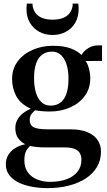

<svg xmlns="http://www.w3.org/2000/svg" viewBox="-20 -776 579 1040"><path d="M237 243Q196 243 156 236Q116 229 83.5 214Q51 199 31.2 174Q11.5 149 11.5 113.5Q11.5 85.5 25 63.2Q38.5 41 62.5 26Q86.5 11 117 5.5Q91 -8 77 -29.5Q63 -51 63 -82.5Q63 -107.5 74.2 -127.5Q85.5 -147.5 104.5 -162.5Q123.5 -177.5 146.5 -187Q91 -213 68.2 -255Q45.5 -297 45.5 -348Q45.5 -404 76.5 -444.5Q107.5 -485 157.8 -506.5Q208 -528 266 -528Q324 -528 361.8 -514.2Q399.5 -500.5 421.5 -478Q433 -499.5 457.5 -514.8Q482 -530 509.5 -530H533L532.5 -446L443 -445.5Q450.5 -437.5 456 -422.8Q461.5 -408 465.2 -389.8Q469 -371.5 469 -352Q469 -296.5 439 -256Q409 -215.5 359.2 -193.8Q309.5 -172 249.5 -172Q229.5 -172 208 -173.8Q186.5 -175.5 170 -178.5Q160 -170.5 150.5 -158.2Q141 -146 141 -126Q141 -97.5 163.2 -86.5Q185.5 -75.5 238 -75.5H362Q416.5 -75.5 453.2 -60.2Q490 -45 508.5 -17.8Q527 9.5 527 45.5Q527 92 505.2 128.5Q483.5 165 444.5 190.5Q405.5 216 352.5 229.5Q299.5 243 237 243ZM250 209Q302.5 209 340.8 194.8Q379 180.5 400 153.8Q421 127 421 90.5Q421 69 412.8 54Q404.5 39 384.2 30.8Q364 22.5 329 22.5H226.5Q200 22.5 178.8 20.2Q157.5 18 143 14.5Q130.5 25 121.2 42.5Q112 60 112 93Q112 132.5 131.2 158.2Q150.5 184 182.2 196.5Q214 209 250 209ZM254 -204Q301.5 -204 326.2 -240.5Q351 -277 351 -350.5Q351 -394 340.5 -426.8Q330 -459.5 310.2 -478Q290.5 -496.5 262 -496.5Q231 -496.5 209.2 -480.8Q187.5 -465 176 -433Q164.5 -401 164.5 -352Q164.5 -309 174.2 -275.5Q184 -242 204 -223Q224 -204 254 -204ZM265 -586.5Q224.5 -586.5 192.8 -603.8Q161 -621 142.2 -652.5Q123.5 -684 123.5 -726Q123.5 -735 124 -742Q124.5 -749 125.5 -756.5H156Q156 -751.5 156.5 -746Q157 -740.5 158.5 -735Q163.5 -715 176.8 -700.2Q190 -685.5 212 -677.5Q234 -669.5 265 -669.5Q296.5 -669.5 318.2 -677.5Q340 -685.5 353.2 -700.2Q366.5 -715 371.5 -735Q373 -740.5 373.5 -746Q374 -751.5 373.5 -756.5H404Q405 -749 405.5 -742Q406 -735 406 -726Q406 -684 387.5 -652.5Q369 -621 337 -603.8Q305 -586.5 265 -586.5Z"/></svg>

Font: Merriweather 120pt SemiBold
Style: Regular
Weight: 600
Version: Version 2.100